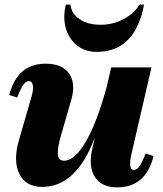

<svg xmlns="http://www.w3.org/2000/svg" viewBox="-20 -791 704 829"><path d="M162 16Q92 16 64 -39.5Q36 -95 61 -183L115 -370Q125 -403 122 -422Q119 -441 105 -441Q92 -441 81 -425.5Q70 -410 54 -370L20 -381Q55 -516 177 -516Q248 -516 278 -474Q308 -432 288 -361L243 -205Q227 -149 230 -123Q233 -97 256 -97Q303 -97 351 -180Q399 -263 441 -417L460 -500H634L548 -128Q532 -57 558 -57Q571 -57 582 -72.5Q593 -88 609 -128L643 -117Q609 18 486 18Q419 18 390 -26.5Q361 -71 378 -147L389 -194H388Q309 16 162 16ZM398 -567Q348 -567 313 -594.5Q278 -622 264.5 -668Q251 -714 264 -771H284Q289 -731 324.5 -707.5Q360 -684 415 -684Q467 -684 513.5 -708.5Q560 -733 582 -771H602Q563 -567 398 -567Z"/></svg>

Font: Platypi ExtraBold
Style: Italic
Weight: 800
Italic angle: -13°
Designer: David Sargent
Foundry: Bolt Cutter Type
Version: Version 1.200; ttfautohint (v1.8.4.7-5d5b)